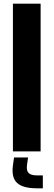

<svg xmlns="http://www.w3.org/2000/svg" viewBox="-20 -820 290 1040"><path d="M50 0V-800H200V0ZM212 200H180Q104.5 200 72.8 171Q41 142 50 76L56 33H132L126 76Q122.5 105 135.5 117.5Q148.5 130 180 130H212Z"/></svg>

Font: Big Shoulders Stencil Text Black
Style: Regular
Weight: 900
Designer: Patric King
Foundry: XO Type Co
Version: Version 1.000